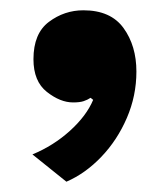

<svg xmlns="http://www.w3.org/2000/svg" viewBox="-20 -193 327 373"><path d="M142 -173Q195 -173 220 -138.5Q245 -104 245 -54Q245 -7 226.5 36Q208 79 177 111.5Q146 144 109 160L43 107Q84 90 116 61Q148 32 161 1L156 -3Q150 1 142.5 3.5Q135 6 122 6Q97 6 71 -14.5Q45 -35 45 -78Q45 -128 75 -150.5Q105 -173 142 -173Z"/></svg>

Font: Prodigy Sans
Style: Bold
Weight: 700
Designer: Wei Huang
Foundry: Wei Huang
Version: Version 1.003; ttfautohint (v1.8.3)